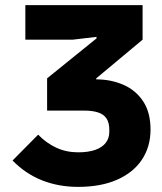

<svg xmlns="http://www.w3.org/2000/svg" viewBox="-20 -718 633 750"><path d="M285 12Q209 12 144.5 -13.5Q80 -39 29 -91L129 -192Q161 -159 200 -141Q239 -123 285 -123Q325 -123 352 -132.5Q379 -142 393 -160Q407 -178 407 -203V-211Q407 -238 396.5 -254.5Q386 -271 364 -278.5Q342 -286 308 -286H164V-412L357 -568V-574L264 -563H79V-698H537V-563L356 -412V-363L324 -408H355Q413 -408 461.5 -387Q510 -366 539 -322.5Q568 -279 568 -212Q568 -145 534.5 -94.5Q501 -44 437.5 -16Q374 12 285 12Z"/></svg>

Font: IBM Plex Sans
Style: Bold
Weight: 700
Designer: Mike Abbink, Paul van der Laan, Pieter van Rosmalen
Foundry: Bold Monday
Version: Version 3.201